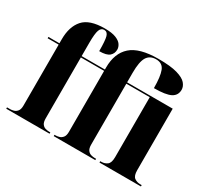

<svg xmlns="http://www.w3.org/2000/svg" viewBox="-150 -1002 1333 1236"><g transform="rotate(30 516.5 -384.0)"><path d="M15 0V-10H39Q50 -10 64.5 -14Q79 -18 90 -31.5Q101 -45 101 -73V-526H19V-536H101V-566Q101 -660 147.5 -712.5Q194 -765 307 -765Q360 -765 390 -753Q420 -741 432 -723Q444 -705 444 -687Q444 -657 423 -638.5Q402 -620 348 -620Q348 -699 340 -727Q332 -755 308 -755Q285 -755 275.5 -729Q266 -703 266 -635V-536H439V-551Q439 -657 501 -712.5Q563 -768 704 -768Q795 -768 844.5 -753.5Q894 -739 913 -716.5Q932 -694 932 -670Q932 -628 896 -609Q860 -590 772 -590Q772 -676 756 -717Q740 -758 692 -758Q646 -758 625 -723.5Q604 -689 604 -607V-536H943V-79Q943 -37 961.5 -23.5Q980 -10 1005 -10H1016V0H708V-10H716Q741 -10 759.5 -24Q778 -38 778 -81V-526H604V-73Q604 -45 614.5 -31.5Q625 -18 639.5 -14Q654 -10 666 -10H677V0H368V-10H377Q388 -10 402.5 -14Q417 -18 428 -31.5Q439 -45 439 -73V-526H266V-73Q266 -45 276 -31.5Q286 -18 300.5 -14Q315 -10 327 -10H337V0Z"/></g></svg>

Font: Noto Serif Display SemiCondensed ExtraBold
Style: Regular
Weight: 800
Width: 4
Designer: Monotype Design Team
Foundry: Monotype Imaging Inc.
Version: Version 2.009